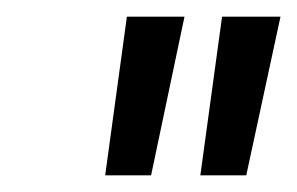

<svg xmlns="http://www.w3.org/2000/svg" viewBox="-20 -713 356 230"><path d="M132 -693H201L161 -503H106ZM246 -693H316L275 -503H220Z"/></svg>

Font: Niramit Light
Style: Italic
Weight: 300
Italic angle: -10°
Designer: Katatrad Aksorn Co.,Ltd.
Foundry: Cadson Demak Co.,Ltd.
Version: Version 1.000; ttfautohint (v1.6)